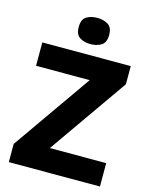

<svg xmlns="http://www.w3.org/2000/svg" viewBox="-135 -1017 864 1103"><g transform="rotate(15 297.0 -466.0)"><path d="M569 0H27V-108L354 -575H35V-714H561V-606L234 -139H569ZM304 -932Q341 -932 368 -916Q395 -900 395 -854Q395 -809 368 -792.5Q341 -776 304 -776Q267 -776 240.5 -792.5Q214 -809 214 -854Q214 -900 240.5 -916Q267 -932 304 -932Z"/></g></svg>

Font: Noto Sans Bengali ExtraBold
Style: Regular
Weight: 800
Designer: Jelle Bosma - Monotype Design Team
Foundry: Monotype Imaging Inc.
Version: Version 2.003; ttfautohint (v1.8.4.7-5d5b)